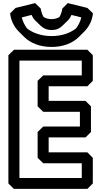

<svg xmlns="http://www.w3.org/2000/svg" viewBox="-20 -1180 652 1235"><path d="M506 -790V-695H258L222 -660V-496L258 -461H494V-366H258L222 -331V-165L258 -130H506V-35H105V-790ZM577 -825 542 -860H70L34 -825V0L69 35H542L577 0V-165L542 -200H293V-296H530L565 -331V-496L530 -531H293V-625H542L577 -660ZM440 -1084 503 -1068C497 -1042 484 -1017 469 -997C429 -966 375 -948 312 -948C248 -948 192 -967 154 -997C138 -1018 126 -1043 120 -1068L183 -1084C189 -1071 195 -1060 206 -1049L242 -1014L243 -1013C259 -998 281 -987 312 -987C344 -987 365 -998 381 -1014L417 -1049C428 -1060 435 -1073 440 -1084ZM416 -1160 381 -1125C381 -1125 378 -1097 362 -1070C349 -1063 333 -1057 312 -1057C292 -1057 276 -1062 261 -1070C245 -1096 242 -1125 242 -1125L206 -1160L80 -1129L45 -1094C50 -1049 69 -1010 99 -979L100 -978L135 -943C176 -902 238 -878 312 -878C386 -878 447 -902 488 -943L523 -978C553 -1008 573 -1048 578 -1094L542 -1129Z"/></svg>

Font: Hussar Press
Style: Bold
Weight: 700
Foundry: Cannot Into Space Fonts
Version: Version 1.43